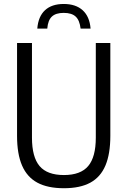

<svg xmlns="http://www.w3.org/2000/svg" viewBox="-20 -962 658 991"><path d="M68 -261V-740H145V-251.5Q145 -151.5 184.2 -105Q223.5 -58.5 310 -58.5Q396 -58.5 435.2 -105Q474.5 -151.5 474.5 -251.5V-740H549.5V-261Q549.5 -167.5 524.2 -107.8Q499 -48 446.2 -19.2Q393.5 9.5 310 9.5Q226 9.5 172.8 -19.2Q119.5 -48 93.8 -107.8Q68 -167.5 68 -261ZM309 -941.5Q371 -941.5 406.8 -909Q442.5 -876.5 447.5 -814.5H396Q391 -857.5 370.5 -876.5Q350 -895.5 309 -895.5Q268 -895.5 247.8 -876.5Q227.5 -857.5 224 -814.5H172.5Q177.5 -877 212.2 -909.2Q247 -941.5 309 -941.5Z"/></svg>

Font: Encode Sans Condensed
Style: Regular
Weight: 400
Width: 3
Designer: Multiple Designers
Foundry: Impallari Type
Version: Version 2.000